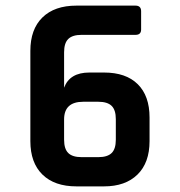

<svg xmlns="http://www.w3.org/2000/svg" viewBox="-20 -663 640 683"><path d="M208 -166Q208 -133 223 -118.5Q238 -104 270 -104H330Q362 -104 377 -118.5Q392 -133 392 -166V-239Q392 -272 377 -286.5Q362 -301 330 -301H276Q208 -301 208 -238ZM512 -161Q512 -84 469 -42Q426 0 350 0H252Q174 0 131 -42Q88 -84 88 -161V-482Q88 -559 131 -601Q174 -643 252 -643H462Q482 -643 482 -623V-558Q482 -539 462 -539H270Q238 -539 223 -524.5Q208 -510 208 -477V-351Q228 -405 298 -405H350Q428 -405 470 -363.5Q512 -322 512 -245Z"/></svg>

Font: RajdhaniMono
Style: Bold
Weight: 700
Monospace: yes
Designer: Satya Rajpurohit, Jyotish Sonowal
Foundry: Indian Type Foundry
Version: Version 1.201;PS 1.0;hotconv 1.0.78;makeotf.lib2.5.61930; tt